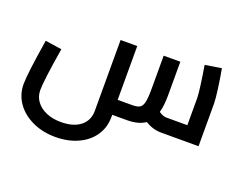

<svg xmlns="http://www.w3.org/2000/svg" viewBox="-116 -716 1479 1181"><g transform="rotate(20 623.5 -126.0)"><path d="M1182 -277V0H936Q883 0 832 -31Q789 0 712 0H617V14Q617 84 580.5 137Q544 190 479.5 219Q415 248 334 248Q251 248 184 217Q117 186 78.5 131.5Q40 77 40 8Q40 -59 77 -288L185 -272Q149 -54 149 8Q149 49 172 81Q195 113 237 131.5Q279 150 334 150Q416 150 462 113.5Q508 77 508 14V-450H617V-98H712Q745 -98 761 -107.5Q777 -117 783.5 -145Q790 -173 790 -232V-450H899V-232Q899 -162 886 -117Q913 -98 936 -98H1073V-277Q1073 -299 1065 -358.5Q1057 -418 1046 -483L1153 -500Q1164 -440 1173 -374Q1182 -308 1182 -277Z"/></g></svg>

Font: Cairo SemiBold
Style: Regular
Weight: 600
Designer: Mohamed Gaber, Accademia di Belle Arti di Urbino and others
Foundry: Kief Type Foundry, Accademia di Belle Arti di Urbino and others
Version: Version 3.011